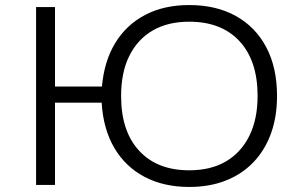

<svg xmlns="http://www.w3.org/2000/svg" viewBox="-20 -733 1207 761"><path d="M730 8Q629 8 553 -32Q477 -72 433 -147Q389 -222 383 -326H198V0H123V-705H198V-390H384Q393 -491 437 -563Q481 -635 555.5 -674Q630 -713 730 -713Q837 -713 915 -669.5Q993 -626 1035.5 -545.5Q1078 -465 1078 -353Q1078 -269 1053.5 -202.5Q1029 -136 983.5 -89Q938 -42 874 -17Q810 8 730 8ZM730 -58Q816 -58 876 -93.5Q936 -129 968.5 -195Q1001 -261 1001 -353Q1001 -492 929.5 -569.5Q858 -647 730 -647Q645 -647 585 -612Q525 -577 492.5 -511.5Q460 -446 460 -352Q460 -213 531.5 -135.5Q603 -58 730 -58Z"/></svg>

Font: Nunito Sans 7pt SemiExpanded Light
Style: Regular
Weight: 300
Width: 6
Designer: Vernon Adams
Foundry: Vernon Adams
Version: Version 3.101;gftools[0.9.27]